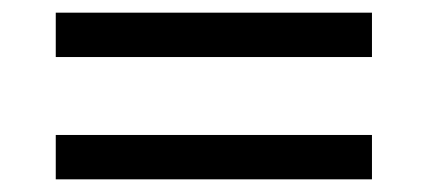

<svg xmlns="http://www.w3.org/2000/svg" viewBox="-20 -396 670 303"><path d="M68 -376H567V-306H68ZM68 -183H567V-113H68Z"/></svg>

Font: Rosario Light Light
Style: Regular
Weight: 300
Version: Version 1.101; ttfautohint (v1.8.1.43-b0c9)